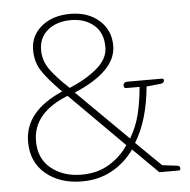

<svg xmlns="http://www.w3.org/2000/svg" viewBox="-51 -737 787 797"><g transform="rotate(-5 343.0 -338.5)"><path d="M50 -173Q50 -300 209 -369Q150 -429 127 -465.5Q104 -502 104 -551Q104 -610 150 -648.5Q196 -687 271 -687Q344 -687 390.5 -646Q437 -605 437 -540Q437 -434 261 -360L473 -150Q500 -195 512.5 -245Q525 -295 531 -360H474Q470 -360 467.5 -363.5Q465 -367 465 -372Q465 -378 469.5 -382Q474 -386 483 -386H627Q634 -386 634 -378Q634 -367 618 -365L560 -359Q547 -218 492 -130L596 -28L654 -21Q664 -20 667 -17Q670 -14 670 -8Q670 0 663 0H582L477 -104Q441 -52 385.5 -21Q330 10 260 10Q168 10 109 -39Q50 -88 50 -173ZM404 -537Q404 -597 366.5 -629Q329 -661 271 -661Q212 -661 174.5 -630.5Q137 -600 137 -547Q137 -503 164 -465.5Q191 -428 242 -381Q313 -411 358.5 -450Q404 -489 404 -537ZM455 -124 230 -349Q83 -291 83 -173Q83 -99 134 -58.5Q185 -18 260 -18Q327 -18 376.5 -48.5Q426 -79 455 -124Z"/></g></svg>

Font: Maitree ExtraLight
Style: Regular
Weight: 275
Designer: CadsonDemak Team
Foundry: CadsonDemak
Version: Version 1.003